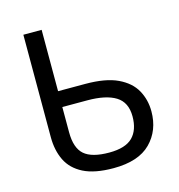

<svg xmlns="http://www.w3.org/2000/svg" viewBox="-107 -808 850 913"><g transform="rotate(-15 317.5 -352.0)"><path d="M341 10Q248 10 193 -18Q138 -46 114 -95.5Q90 -145 90 -210V-714H180V-412H314Q414 -412 473 -384Q532 -356 558 -309Q584 -262 584 -205Q584 -111 524 -50.5Q464 10 341 10ZM340 -67Q420 -67 455.5 -102.5Q491 -138 491 -205Q491 -274 443 -304Q395 -334 303 -334H180V-210Q180 -132 217.5 -99.5Q255 -67 340 -67Z"/></g></svg>

Font: Go Noto Current
Style: Regular
Weight: 400
Designer: Monotype Design Team
Foundry: Monotype Imaging Inc.
Version: Version 2.007; ttfautohint (v1.8) -l 8 -r 50 -G 200 -x 14 -D